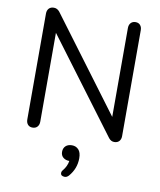

<svg xmlns="http://www.w3.org/2000/svg" viewBox="-102 -790 942 1127"><g transform="rotate(10 369.5 -226.5)"><path d="M651.9 -668V-37.1Q651.9 -18.1 641.4 -6.6Q630.9 4.9 611.8 4.9Q592.8 4.9 579.1 -12.2L164.1 -566.9V-37.1Q164.1 -18.1 153.6 -6.6Q143.1 4.9 125 4.9Q106.9 4.9 96.9 -6.6Q86.9 -18.1 86.9 -37.1V-668Q86.9 -687 97.4 -698.5Q107.9 -710 127.4 -710Q147 -710 161.1 -692.9L575.2 -138.2V-668Q575.2 -687 585.7 -698.5Q596.2 -710 614 -710Q631.8 -710 641.8 -698.5Q651.9 -687 651.9 -668ZM426.8 134.8Q426.8 196.8 384.8 245.1Q373.5 256.8 361.8 256.8Q336.9 256.3 336.9 237.8Q336.9 228 344.2 220.2Q367.2 192.4 372.1 160.2H371.1Q350.1 160.2 335.4 148.2Q320.8 136.2 320.8 114.5Q320.8 92.8 334.5 79.8Q348.1 66.9 372.1 66.9Q396 66.9 411.4 83.5Q426.8 100.1 426.8 134.8Z"/></g></svg>

Font: Nunito-Regular
Style: Regular
Weight: 400
Designer: Vernon Adams
Foundry: newtypography
Version: Version 3.000